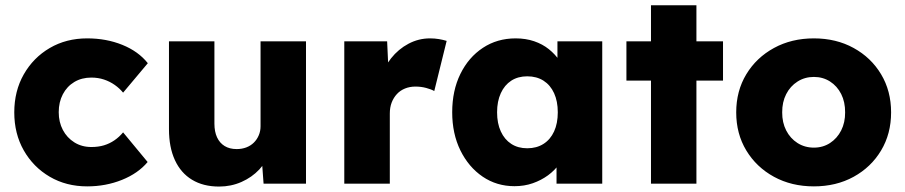

<svg xmlns="http://www.w3.org/2000/svg" viewBox="-20 -686 3381 717"><path d="M305.7 10Q227.3 10 165.8 -26Q104.3 -62 68.8 -124.3Q33.3 -186.7 33.3 -266.3Q33.3 -346 68.8 -408.3Q104.3 -470.7 165.8 -506.7Q227.3 -542.7 305.7 -542.7Q377 -542.7 436.8 -518.5Q496.7 -494.3 532 -450L439.7 -340Q427 -355.7 408.7 -368.7Q390.3 -381.7 368.3 -389Q346.3 -396.3 321 -396.3Q285 -396.3 257.5 -379.8Q230 -363.3 214.7 -334Q199.3 -304.7 199.3 -267Q199.3 -230 214.7 -200.8Q230 -171.7 257.7 -154.3Q285.3 -137 321.3 -137Q347 -137 368.2 -143.3Q389.3 -149.7 407.3 -162Q425.3 -174.3 439.7 -191.7L531.3 -81Q496 -38.7 435.5 -14.3Q375 10 305.7 10Z M798.3 10.7Q739 10.7 697.2 -14.7Q655.3 -40 633.2 -88Q611 -136 611 -203.7V-531.7H780.7V-224.3Q780.7 -194.3 790.5 -173.2Q800.3 -152 818.8 -140.7Q837.3 -129.3 863.7 -129.3Q883.3 -129.3 899.7 -135.5Q916 -141.7 927.8 -153.3Q939.7 -165 946.3 -180.7Q953 -196.3 953 -214.3V-531.7H1122.7V0H964.3L956.3 -108.7L987.7 -120.7Q976.3 -83 948.5 -53.3Q920.7 -23.7 881.7 -6.5Q842.7 10.7 798.3 10.7Z M1265.7 0V-531.7H1425.7L1433.7 -358L1400.3 -390Q1412.7 -433.3 1440.2 -468Q1467.7 -502.7 1505.5 -522.7Q1543.3 -542.7 1585.7 -542.7Q1603.3 -542.7 1619.2 -540Q1635 -537.3 1648 -533.3L1601.7 -346Q1591 -352.3 1571.8 -357.5Q1552.7 -362.7 1531.3 -362.7Q1510.3 -362.7 1492.5 -355.5Q1474.7 -348.3 1462.2 -334.8Q1449.7 -321.3 1442.7 -303.2Q1435.7 -285 1435.7 -262V0Z M1901.3 9.3Q1835 9.3 1782.5 -26.3Q1730 -62 1699.3 -124.3Q1668.7 -186.7 1668.7 -266.7Q1668.7 -347.7 1699.2 -409.8Q1729.7 -472 1783.2 -507.3Q1836.7 -542.7 1905.7 -542.7Q1943.3 -542.7 1974.7 -532Q2006 -521.3 2029.8 -502.2Q2053.7 -483 2070.5 -458Q2087.3 -433 2096.7 -404.3L2061.7 -407.7V-531.7H2229V0H2058.3V-129L2096.3 -128.7Q2087.7 -100.3 2069.8 -75.2Q2052 -50 2026.5 -31.3Q2001 -12.7 1969.5 -1.7Q1938 9.3 1901.3 9.3ZM1949 -132.3Q1984 -132.3 2009.7 -148.7Q2035.3 -165 2049.2 -195.2Q2063 -225.3 2063 -266.7Q2063 -307.7 2049.2 -338Q2035.3 -368.3 2009.7 -384.7Q1984 -401 1949 -401Q1914.3 -401 1889.2 -384.7Q1864 -368.3 1850.2 -338Q1836.3 -307.7 1836.3 -266.7Q1836.3 -225.3 1850.2 -195.2Q1864 -165 1889.2 -148.7Q1914.3 -132.3 1949 -132.3Z M2411 0V-666.3H2580.7V0ZM2319.3 -385V-531.7H2680V-385Z M3019.3 10Q2935.9 10 2870.3 -25.8Q2804.7 -61.7 2767 -124Q2729.3 -186.3 2729.3 -266.3Q2729.3 -346.4 2767 -408.7Q2804.7 -471 2870.3 -506.8Q2935.9 -542.7 3019.3 -542.7Q3102.7 -542.7 3167.8 -506.8Q3233 -471 3270.3 -408.7Q3307.7 -346.4 3307.7 -266.3Q3307.7 -186.3 3270.3 -124Q3233 -61.7 3167.8 -25.8Q3102.7 10 3019.3 10ZM3019.3 -134.7Q3053.1 -134.7 3079.6 -151.9Q3106.2 -169.2 3121.3 -198.9Q3136.3 -228.7 3136 -266.3Q3136.3 -305 3121.3 -334.9Q3106.2 -364.7 3079.6 -381.7Q3053.1 -398.7 3019.3 -398.7Q2985.3 -398.7 2958.2 -381.4Q2931.1 -364.2 2915.9 -334.4Q2900.7 -304.7 2901 -266.3Q2900.7 -228.7 2915.9 -198.9Q2931.1 -169.2 2958.2 -151.9Q2985.3 -134.7 3019.3 -134.7Z"/></svg>

Font: Lexend Medium
Style: Regular
Weight: 500
Designer: Bonnie Shaver-Troup, Thomas Jockin
Foundry: Lexend
Version: Version 1.005